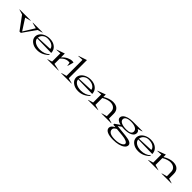

<svg xmlns="http://www.w3.org/2000/svg" viewBox="481 -2751 5052 5052"><g transform="rotate(45 3007.5 -225.0)"><path d="M-24.9 -407.2 -22.9 -415H388.2L390.1 -407.2L230 -365.2L432.1 -50.8L627 -365.2L466.8 -407.2L469.2 -415H829.1L831.1 -407.2L690.9 -365.2L434.1 0H384.8L115.2 -365.2Z M1278.8 -250Q1277.8 -307.6 1213.6 -351.8Q1149.4 -396 1039.6 -396Q960 -396 903.1 -347.9Q846.2 -299.8 840.8 -230ZM766.6 -198.2Q766.6 -263.2 808.6 -317.6Q850.6 -372.1 923.3 -403.6Q996.1 -435.1 1082.5 -435.1Q1211.4 -435.1 1291.7 -367.9Q1372.1 -300.8 1373.5 -191.9L839.8 -203.1Q845.7 -129.9 916.5 -85.9Q987.3 -42 1101.6 -42Q1180.2 -42 1249 -67.1Q1317.9 -92.3 1363.8 -138.2L1378.9 -123Q1239.7 20 1056.6 20Q933.1 20 849.9 -43Q766.6 -106 766.6 -198.2Z M1636.7 -49.8 1836.9 -6.8 1835 0H1421.9L1419.9 -7.8L1549.8 -48.8V-355L1411.1 -347.2L1408.7 -355L1636.7 -435.1V-290Q1701.7 -363.8 1775.4 -399.9Q1849.1 -436 1915 -436Q1941.9 -436 1966.8 -426.8L1918 -255.9L1910.2 -257.8L1897 -352.1Q1827.1 -365.7 1761 -339.1Q1694.8 -312.5 1636.7 -245.1Z M1934.6 -637.2 1932.6 -645 2170.4 -725.1V-49.8L2320.3 -7.8L2318.4 0H1935.5L1933.6 -7.8L2083.5 -49.8V-645Z M2803.7 -250Q2802.7 -307.6 2738.5 -351.8Q2674.3 -396 2564.5 -396Q2484.9 -396 2428 -347.9Q2371.1 -299.8 2365.7 -230ZM2291.5 -198.2Q2291.5 -263.2 2333.5 -317.6Q2375.5 -372.1 2448.2 -403.6Q2521 -435.1 2607.4 -435.1Q2736.3 -435.1 2816.7 -367.9Q2897 -300.8 2898.4 -191.9L2364.7 -203.1Q2370.6 -129.9 2441.4 -85.9Q2512.2 -42 2626.5 -42Q2705.1 -42 2773.9 -67.1Q2842.8 -92.3 2888.7 -138.2L2903.8 -123Q2764.6 20 2581.5 20Q2458 20 2374.8 -43Q2291.5 -106 2291.5 -198.2Z M2936 -341.8 2933.6 -350.1 3161.6 -435.1V-344.2Q3306.6 -435.1 3439.9 -435.1Q3548.3 -435.1 3608.2 -380.4Q3668 -325.7 3668 -224.1V-48.8L3798.8 -8.8L3796.9 -1L3435.1 0L3432.6 -7.8L3583 -49.8L3581.1 -212.9Q3580.6 -290 3528.8 -334.5Q3477.1 -378.9 3391.6 -378.9Q3287.1 -378.9 3161.6 -305.2V-49.8L3312 -5.9L3310.1 0H2937L2935.1 -8.8L3074.7 -49.8V-350.1Z M3849.6 -268.1Q3849.6 -315.4 3891.1 -353.8Q3932.6 -392.1 4004.9 -413.6Q4077.1 -435.1 4165.5 -435.1H4524.9L4526.9 -425.8L4394.5 -387.2Q4459.5 -361.3 4459.5 -293.9Q4459.5 -217.8 4378.4 -173.8Q4297.4 -129.9 4155.8 -129.9Q4109.4 -129.9 4061.5 -134.8L3968.8 -68.8L4294.9 -35.2Q4419.4 -22 4474.6 8.5Q4529.8 39.1 4529.8 86.9Q4529.8 145 4474.6 188.5Q4419.4 231.9 4331.8 253.4Q4244.1 274.9 4138.7 274.9Q3993.2 274.9 3914.3 236.1Q3835.4 197.3 3835.4 127.9Q3835.4 87.4 3861.6 57.9Q3887.7 28.3 3948.7 -5.9L3861.8 -14.2L3862.8 -47.9L4001.5 -145Q3928.7 -161.1 3889.2 -192.6Q3849.6 -224.1 3849.6 -268.1ZM3922.9 102.1Q3922.9 164.1 3983.2 199.5Q4043.5 234.9 4172.9 234.9Q4241.7 234.9 4303.2 219.7Q4364.7 204.6 4402.8 177.5Q4440.9 150.4 4440.9 118.2Q4440.9 83 4383.8 56.6Q4326.7 30.3 4229.5 21L4007.8 0Q3961.9 24.9 3942.4 48.1Q3922.9 71.3 3922.9 102.1ZM3936.5 -291Q3936 -231 4006.1 -197.5Q4076.2 -164.1 4194.8 -164.1Q4376 -164.1 4374.5 -269Q4374 -330.6 4309.1 -365.2Q4244.1 -399.9 4132.8 -399.9Q4039.6 -399.9 3988.5 -371.1Q3937.5 -342.3 3936.5 -291Z M5039.6 -250Q5038.6 -307.6 4974.4 -351.8Q4910.2 -396 4800.3 -396Q4720.7 -396 4663.8 -347.9Q4606.9 -299.8 4601.6 -230ZM4527.3 -198.2Q4527.3 -263.2 4569.3 -317.6Q4611.3 -372.1 4684.1 -403.6Q4756.8 -435.1 4843.3 -435.1Q4972.2 -435.1 5052.5 -367.9Q5132.8 -300.8 5134.3 -191.9L4600.6 -203.1Q4606.4 -129.9 4677.2 -85.9Q4748 -42 4862.3 -42Q4940.9 -42 5009.8 -67.1Q5078.6 -92.3 5124.5 -138.2L5139.6 -123Q5000.5 20 4817.4 20Q4693.8 20 4610.6 -43Q4527.3 -106 4527.3 -198.2Z M5171.9 -341.8 5169.4 -350.1 5397.5 -435.1V-344.2Q5542.5 -435.1 5675.8 -435.1Q5784.2 -435.1 5844 -380.4Q5903.8 -325.7 5903.8 -224.1V-48.8L6034.7 -8.8L6032.7 -1L5670.9 0L5668.5 -7.8L5818.8 -49.8L5816.9 -212.9Q5816.4 -290 5764.6 -334.5Q5712.9 -378.9 5627.4 -378.9Q5522.9 -378.9 5397.5 -305.2V-49.8L5547.9 -5.9L5545.9 0H5172.9L5170.9 -8.8L5310.5 -49.8V-350.1Z"/></g></svg>

Font: Halibut Exp
Style: Regular
Weight: 400
Width: 7
Designer: Matteo Maggi
Foundry: Collletttivo
Version: Version 3.080 | FøM Fix